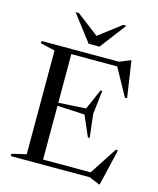

<svg xmlns="http://www.w3.org/2000/svg" viewBox="-138 -1030 945 1152"><g transform="rotate(15 335.0 -454.0)"><path d="M34 0V-14.5L123.5 -35.5V-680L34 -700.5V-715H514L580.5 -742H584.5L618 -518L605.5 -514L511.5 -685H226.5V-383L396.5 -393L452 -519.5H463L446 -373L463 -227.5H452L396.5 -355.5L226.5 -364V-30H522L633.5 -201L646 -197.5L593 27H589L525 0ZM502 -935 378 -772H310.5L186 -935H206.5L344 -830L481.5 -935Z"/></g></svg>

Font: Newsreader 72pt
Style: Regular
Weight: 400
Designer: Hugues Gentile
Foundry: Production Type
Version: Version 1.003; ttfautohint (v1.8.3)